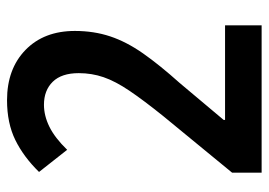

<svg xmlns="http://www.w3.org/2000/svg" viewBox="-129 -635 764 546"><g transform="rotate(-90 253.0 -362.0)"><path d="M454 0H35V-84L196 -280Q241 -336 268 -376Q295 -416 306.5 -449.5Q318 -483 318 -520Q318 -569 293.5 -594Q269 -619 228 -619Q197 -619 165.5 -603.5Q134 -588 100 -553L37 -633Q80 -677 128 -700.5Q176 -724 241 -724Q330 -724 384 -671.5Q438 -619 438 -531Q438 -477 422.5 -430.5Q407 -384 374 -337Q341 -290 290 -233L185 -108V-104H454Z"/></g></svg>

Font: Noto Sans Hebrew Condensed SemiBold
Style: Regular
Weight: 600
Width: 3
Designer: Ben Nathan
Foundry: Google LLC
Version: Version 3.001; ttfautohint (v1.8.4.7-5d5b)